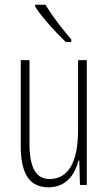

<svg xmlns="http://www.w3.org/2000/svg" viewBox="-20 -784 458 814"><path d="M173 -764H129V-756C160 -707 220 -643 259 -606H282V-617C245 -661 205 -710 173 -764ZM348 -529H311V-233C311 -90 266 -25 190 -25C135 -25 105 -70 105 -174V-529H68V-165C68 -49 104 10 185 10C264 10 298 -47 313 -104H316L319 0H348Z"/></svg>

Font: Noto Sans Georgian ExtraCondensed ExtraLight
Style: Regular
Weight: 200
Width: 2
Designer: Monotype Design Team, Akaki Razmadze
Foundry: Google LLC
Version: Version 2.005